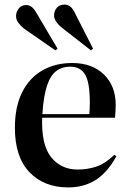

<svg xmlns="http://www.w3.org/2000/svg" viewBox="-20 -804 564 838"><path d="M278 14Q172 14 108.5 -52.5Q45 -119 45 -246Q45 -338 76.5 -401Q108 -464 164.5 -496.5Q221 -529 295 -529Q382 -529 433.5 -479Q485 -429 485 -346Q485 -331 484 -318Q483 -305 482 -290H164Q160 -171 203.5 -117.5Q247 -64 319 -64Q361 -64 399.5 -76.5Q438 -89 479 -128L488 -122Q449 -51 397.5 -18.5Q346 14 278 14ZM165 -306H370Q371 -317 371.5 -329.5Q372 -342 372 -357Q372 -444 351.5 -478.5Q331 -513 286 -513Q251 -513 225.5 -494Q200 -475 185 -429.5Q170 -384 165 -306ZM377 -584 254 -680Q216 -710 216 -736Q216 -756 228 -770Q240 -784 262 -784Q274 -784 284.5 -777Q295 -770 304 -753L386 -592ZM222 -584 85 -679Q71 -690 60.5 -704Q50 -718 50 -734Q50 -751 61.5 -766.5Q73 -782 95 -782Q119 -782 137 -751L231 -592Z"/></svg>

Font: Literata 72pt Medium
Style: Regular
Weight: 500
Designer: Latin by Veronika Burian and Jose Scaglione. Greek by Irene Vlachou. Cyrillic by Vera Evstafieva.
Foundry: TypeTogether
Version: Version 3.002